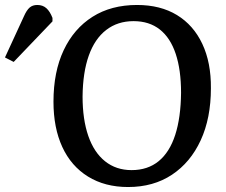

<svg xmlns="http://www.w3.org/2000/svg" viewBox="-158 -738 908 772"><path d="M57 -329Q57 -449 98 -536Q139 -623 214 -670.5Q289 -718 393 -718Q487 -718 553.5 -677.5Q620 -637 655.5 -561.5Q691 -486 690 -383Q690 -263 649 -174Q608 -85 533.5 -35.5Q459 14 357 14Q264 14 196 -28Q128 -70 92.5 -147Q57 -224 57 -329ZM174 -350Q174 -258 197 -191.5Q220 -125 264.5 -89.5Q309 -54 371 -54Q436 -54 480 -90Q524 -126 546.5 -195.5Q569 -265 570 -365Q570 -457 548.5 -521.5Q527 -586 484.5 -619.5Q442 -653 379 -653Q315 -653 269 -617.5Q223 -582 199 -514.5Q175 -447 174 -350ZM-103 -489 -138 -507 -62 -672Q-51 -697 -39 -707.5Q-27 -718 -8 -718Q14 -718 28.5 -705Q43 -692 53 -666V-652Z"/></svg>

Font: Literata 18pt Medium
Style: Italic
Weight: 500
Italic angle: -2°
Designer: Latin by Veronika Burian and Jose Scaglione. Greek by Irene Vlachou. Cyrillic by Vera Evstafieva
Foundry: TypeTogether
Version: Version 3.103;gftools[0.9.29]